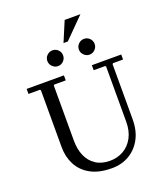

<svg xmlns="http://www.w3.org/2000/svg" viewBox="-178 -1130 1086 1259"><g transform="rotate(-20 365.0 -500.0)"><path d="M490 -635V-670H695V-635H625L620 -630V-245Q620 -166 589 -109Q558 -52 505 -21Q452 10 384 10Q294 10 235.5 -22.5Q177 -55 148.5 -110Q120 -165 120 -233V-630L115 -635H35V-670H295V-635H215L210 -630V-245Q210 -185 230 -139Q250 -93 290 -66.5Q330 -40 389 -40Q441 -40 483 -64Q525 -88 550 -134Q575 -180 575 -245V-630L570 -635ZM280 -740Q258 -740 241.5 -756.5Q225 -773 225 -795Q225 -818 241.5 -834Q258 -850 280 -850Q303 -850 319 -834Q335 -818 335 -795Q335 -773 319 -756.5Q303 -740 280 -740ZM500 -740Q478 -740 461.5 -756.5Q445 -773 445 -795Q445 -818 461.5 -834Q478 -850 500 -850Q523 -850 539 -834Q555 -818 555 -795Q555 -773 539 -756.5Q523 -740 500 -740ZM534 -1010 395 -870H365L424 -1010Z"/></g></svg>

Font: Brygada 1918
Style: Regular
Weight: 400
Designer: Mateusz Machalski | Borys Kosmynka | Przemek Hoffer
Foundry: NIEPODLEGLA 2018
Version: Version 3.006